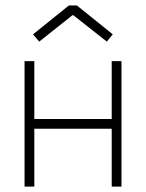

<svg xmlns="http://www.w3.org/2000/svg" viewBox="-20 -690 540 710"><path d="M251 -633.8H248L125 -536.1L102.1 -563L234.9 -669.9H264.2L397 -563L375 -536.1ZM70.8 -463.9H106.9V-250H393.1V-463.9H429.2V0H393.1V-213.9H106.9V0H70.8Z"/></svg>

Font: RawengulkPcs
Style: Regular
Weight: 400
Version: Version 0.92